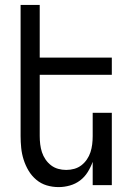

<svg xmlns="http://www.w3.org/2000/svg" viewBox="-20 -755 540 783"><path d="M219 8Q194 8 170.5 1Q147 -6 128 -22Q109 -38 96.5 -59Q84 -80 76.5 -103.5Q69 -127 66.5 -151.5Q64 -176 64 -200V-735H142V-520H436V-450H142V-200Q142 -183 144 -166.5Q146 -150 151 -134.5Q156 -119 165.5 -105Q175 -91 188 -81Q201 -71 217 -66.5Q233 -62 250 -62Q267 -62 283 -66.5Q299 -71 312 -81Q325 -91 334.5 -105Q344 -119 349 -134.5Q354 -150 356 -166.5Q358 -183 358 -200V-295H436V0H358V-95Q350 -73 337.5 -53Q325 -33 306.5 -19Q288 -5 265 1.5Q242 8 219 8Z"/></svg>

Font: Iosevka srxl
Style: Regular
Weight: 400
Monospace: yes
Designer: Belleve Invis
Foundry: Belleve Invis
Version: Version 33.0.1; ttfautohint (v1.8.3)